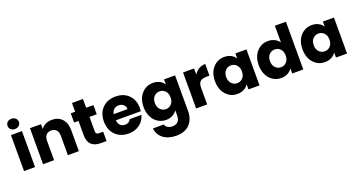

<svg xmlns="http://www.w3.org/2000/svg" viewBox="-51 -1652 5236 2798"><g transform="rotate(-20 2566.5 -252.5)"><path d="M62 0V-558.1H232.9V0ZM147.9 -621.1Q110.4 -621.1 85.7 -644Q61 -667 61 -701.2Q61 -734.9 85.4 -757.3Q109.9 -779.8 147.9 -779.8Q186.5 -779.8 211.7 -757.3Q236.8 -734.9 236.8 -701.2Q236.8 -667 211.7 -644Q186.5 -621.1 147.9 -621.1Z M741.7 0V-303.2Q741.7 -359.4 712.9 -390.1Q684.1 -420.9 634.8 -420.9Q585.4 -420.9 556.6 -390.1Q527.8 -359.4 527.8 -303.2V0H356.9V-558.1H527.8V-483.9Q554.7 -520.5 598.4 -542.2Q642.1 -564 696.8 -564Q794.9 -564 853.5 -500.5Q912.1 -437 912.1 -326.2V0Z M1057.6 -193.8V-416H989.7V-558.1H1057.6V-693.8H1228.5V-558.1H1340.8V-416H1228.5V-191.9Q1228.5 -167 1240.5 -156Q1252.4 -145 1280.8 -145H1341.8V0H1254.9Q1057.6 0 1057.6 -193.8Z M1682.6 -429.2Q1639.6 -429.2 1610.4 -404.1Q1581.1 -378.9 1573.7 -333H1787.6Q1787.6 -377.4 1757.3 -403.3Q1727.1 -429.2 1682.6 -429.2ZM1949.7 -185.1Q1928.7 -100.6 1857.4 -46.4Q1786.1 7.8 1684.6 7.8Q1602.5 7.8 1538.8 -26.6Q1475.1 -61 1438.7 -126.5Q1402.3 -191.9 1402.3 -278.8Q1402.3 -410.2 1480.5 -488Q1558.6 -565.9 1684.6 -565.9Q1808.1 -565.9 1885.3 -490.2Q1962.4 -414.6 1962.4 -288.1Q1962.4 -263.7 1959.5 -237.8H1572.8Q1577.1 -185.1 1606.2 -158Q1635.3 -130.9 1678.7 -130.9Q1741.7 -130.9 1767.6 -185.1Z M2018.1 -279.8Q2018.1 -408.7 2088.4 -487.3Q2158.7 -565.9 2264.2 -565.9Q2323.2 -565.9 2367.9 -542Q2412.6 -518.1 2436 -479V-558.1H2607.4V-1Q2607.4 56.2 2590.6 105.2Q2573.7 154.3 2540.5 192.6Q2507.3 231 2452.9 252.9Q2398.4 274.9 2328.1 274.9Q2204.6 274.9 2127.4 216.6Q2050.3 158.2 2039.1 58.1H2208Q2216.3 89.8 2246.3 108.4Q2276.4 127 2320.3 127Q2373 127 2404.5 96.4Q2436 65.9 2436 -1V-80.1Q2411.6 -41 2367.2 -16.6Q2322.8 7.8 2264.2 7.8Q2212.9 7.8 2168 -12.7Q2123 -33.2 2089.8 -69.8Q2056.6 -106.4 2037.4 -160.9Q2018.1 -215.3 2018.1 -279.8ZM2314.5 -417Q2263.7 -417 2228 -380.4Q2192.4 -343.8 2192.4 -279.8Q2192.4 -215.8 2228 -178.5Q2263.7 -141.1 2314.5 -141.1Q2365.7 -141.1 2400.9 -178Q2436 -214.8 2436 -278.8Q2436 -342.8 2400.9 -379.9Q2365.7 -417 2314.5 -417Z M2901.9 -258.8V0H2731V-558.1H2901.9V-464.8Q2932.1 -510.7 2977.3 -537.4Q3022.5 -564 3077.1 -564V-382.8H3029.8Q2965.3 -382.8 2933.6 -355.2Q2901.9 -327.6 2901.9 -258.8Z M3370.6 -565.9Q3430.2 -565.9 3474.4 -542Q3518.6 -518.1 3542.5 -479V-558.1H3713.9V0H3542.5V-79.1Q3518.1 -40 3473.6 -16.1Q3429.2 7.8 3369.6 7.8Q3265.1 7.8 3194.8 -71.5Q3124.5 -150.9 3124.5 -279.8Q3124.5 -408.7 3194.8 -487.3Q3265.1 -565.9 3370.6 -565.9ZM3420.9 -417Q3370.1 -417 3334.5 -380.4Q3298.8 -343.8 3298.8 -279.8Q3298.8 -215.8 3334.5 -178.5Q3370.1 -141.1 3420.9 -141.1Q3472.2 -141.1 3507.3 -178Q3542.5 -214.8 3542.5 -278.8Q3542.5 -342.8 3507.3 -379.9Q3472.2 -417 3420.9 -417Z M3803.2 -279.8Q3803.2 -408.7 3873.5 -487.3Q3943.8 -565.9 4049.3 -565.9Q4104 -565.9 4149.4 -543Q4194.8 -520 4221.2 -481V-740.2H4392.6V0H4221.2V-80.1Q4196.8 -40 4152.6 -16.1Q4108.4 7.8 4049.3 7.8Q3998 7.8 3953.1 -12.7Q3908.2 -33.2 3875 -69.8Q3841.8 -106.4 3822.5 -160.9Q3803.2 -215.3 3803.2 -279.8ZM4099.6 -417Q4048.8 -417 4013.2 -380.4Q3977.5 -343.8 3977.5 -279.8Q3977.5 -215.8 4013.2 -178.5Q4048.8 -141.1 4099.6 -141.1Q4150.9 -141.1 4186 -178Q4221.2 -214.8 4221.2 -278.8Q4221.2 -342.8 4186 -379.9Q4150.9 -417 4099.6 -417Z M4728 -565.9Q4787.6 -565.9 4831.8 -542Q4876 -518.1 4899.9 -479V-558.1H5071.3V0H4899.9V-79.1Q4875.5 -40 4831.1 -16.1Q4786.6 7.8 4727.1 7.8Q4622.6 7.8 4552.2 -71.5Q4481.9 -150.9 4481.9 -279.8Q4481.9 -408.7 4552.2 -487.3Q4622.6 -565.9 4728 -565.9ZM4778.3 -417Q4727.5 -417 4691.9 -380.4Q4656.2 -343.8 4656.2 -279.8Q4656.2 -215.8 4691.9 -178.5Q4727.5 -141.1 4778.3 -141.1Q4829.6 -141.1 4864.7 -178Q4899.9 -214.8 4899.9 -278.8Q4899.9 -342.8 4864.7 -379.9Q4829.6 -417 4778.3 -417Z"/></g></svg>

Font: SVN-Poppins
Style: Bold
Weight: 700
Designer: Ninad Kale (Devanagari), Jonny Pinhorn (Latin)
Foundry: Indian Type Foundry
Version: Version 3.200;PS 1.000;hotconv 16.6.54;makeotf.lib2.5.65590